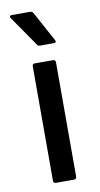

<svg xmlns="http://www.w3.org/2000/svg" viewBox="-82 -736 402 774"><g transform="rotate(-10 119.0 -348.5)"><path d="M82 0Q72 0 72 -11V-479Q72 -489 82 -489H156Q167 -489 167 -479V-11Q167 0 156 0ZM115 -556Q107 -556 103 -563L18 -686Q15 -690 16.5 -693.5Q18 -697 23 -697H99Q108 -697 112 -690L179 -567Q184 -556 173 -556Z"/></g></svg>

Font: Sofia Sans Medium
Style: Regular
Weight: 500
Designer: Botio Nikoltchev, Ani Petrova
Foundry: lettersoup
Version: Version 4.101; ttfautohint (v1.8.4.7-5d5b)